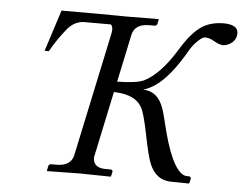

<svg xmlns="http://www.w3.org/2000/svg" viewBox="-48 -711 980 772"><g transform="rotate(5 441.5 -325.0)"><path d="M740.7 2 668 1Q607.9 0 581.5 -63.5Q568.8 -95.7 552.2 -180.2Q535.2 -264.2 522.5 -286.6Q496.1 -334.5 415.5 -337.9Q411.6 -337.9 408.7 -337.9L352.1 -70.8Q350.6 -29.3 397.9 -26.9H423.8Q431.2 -24.9 431.2 -19L426.8 0L424.8 2Q423.8 2 298.8 0L169.4 2L168 0L171.9 -19Q174.8 -26.4 181.6 -26.9H207.5Q262.2 -28.3 272 -70.8L378.9 -574.2Q383.3 -598.1 373 -607.9H265.1Q223.1 -606.9 193.8 -567.9Q160.6 -526.9 133.8 -479H116.7L170.4 -646H307.1H365.2L365.7 -645.5Q413.1 -645 432.1 -645L561.5 -646L563 -645L559.1 -626Q556.2 -618.7 549.3 -618.2H523.4Q468.8 -616.7 459 -574.2L418 -380.9Q495.6 -381.8 526.4 -396Q586.4 -426.3 644.5 -517.1Q649.9 -525.4 660.2 -542Q705.6 -614.3 751.5 -636.7Q784.2 -651.9 823.7 -651.9Q885.3 -651.9 882.8 -613.3Q882.3 -609.4 881.8 -606Q876 -579.1 846.2 -567.4Q836.9 -564 829.1 -564Q813.5 -564.5 792.5 -577.1Q772 -588.9 755.4 -588.9Q739.7 -588.9 710.4 -554.2Q701.2 -542.5 695.3 -532.2Q630.4 -418.9 570.3 -379.4Q547.9 -364.7 524.9 -357.9Q583.5 -357.9 607.9 -290.5Q614.3 -272.5 623 -235.8Q665.5 -54.2 717.3 -29.8Q724.1 -26.9 730 -26.9H739.7Q747.1 -24.9 747.1 -19L743.2 0Z"/></g></svg>

Font: Linux Libertine Display Slanted O
Style: Slanted
Weight: 400
Designer: Philipp H. Poll
Foundry: Philipp H. Poll
Version: Version 5.0.9